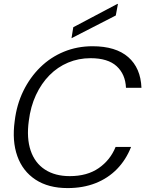

<svg xmlns="http://www.w3.org/2000/svg" viewBox="-20 -948 742 980"><path d="M325 12Q227 12 161.5 -31Q96 -74 68.5 -151Q41 -228 55 -330Q65 -414 99 -483.5Q133 -553 185.5 -604.5Q238 -656 306 -684Q374 -712 452 -712Q571 -712 634.5 -656.5Q698 -601 702 -500H623Q620 -569 575.5 -610Q531 -651 442 -651Q381 -651 327.5 -628.5Q274 -606 232.5 -564Q191 -522 163.5 -463Q136 -404 127 -331Q115 -243 136.5 -179.5Q158 -116 209.5 -82.5Q261 -49 336 -49Q425 -49 484 -90Q543 -131 570 -198H649Q623 -132 577 -85Q531 -38 467.5 -13Q404 12 325 12ZM345 -753 354 -809 579 -928H582L571 -869Z"/></svg>

Font: DM Sans 36pt Light
Style: Italic
Weight: 300
Italic angle: -10°
Designer: Colophon Foundry, Jonny Pinhorn
Foundry: Colophon Foundry
Version: Version 4.004;gftools[0.9.30]